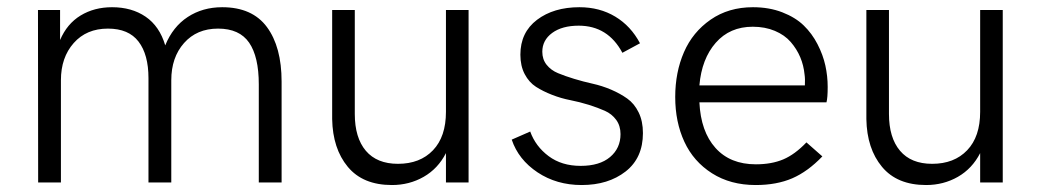

<svg xmlns="http://www.w3.org/2000/svg" viewBox="-20 -516 2943 543"><path d="M87.9 0 87.4 -487.8H149.9V-402.8Q169.4 -448.7 208 -472.2Q246.6 -495.6 296.9 -495.6Q352.5 -495.6 391.8 -468.8Q431.2 -441.9 447.3 -387.7Q468.8 -440.4 511 -468Q553.2 -495.6 608.4 -495.6Q693.4 -495.6 734.9 -439.5Q776.4 -383.3 776.4 -285.2V0H711.9V-277.3Q711.9 -355.5 684.6 -395.3Q657.2 -435.1 596.7 -435.1Q536.6 -435.1 500.5 -394.3Q464.4 -353.5 464.4 -289.1V0H399.9V-294.9Q399.9 -361.8 371.8 -398.4Q343.8 -435.1 285.2 -435.1Q224.6 -435.1 188.5 -394.3Q152.3 -353.5 152.3 -289.1V0Z M1088.4 7.3Q1006.3 7.3 963.6 -44.2Q920.9 -95.7 919.4 -179.2V-487.8H983.4V-193.8Q983.4 -126.5 1014.6 -89.6Q1045.9 -52.7 1105.5 -52.7Q1168 -52.7 1204.6 -91.1Q1241.2 -129.4 1241.2 -199.7V-487.8H1305.2V0H1241.2V-83Q1218.8 -39.1 1178.2 -15.9Q1137.7 7.3 1088.4 7.3Z M1625 7.3Q1554.2 7.3 1500.2 -28.6Q1446.3 -64.5 1427.2 -121.1L1479.5 -144Q1494.6 -102.1 1531.5 -74.5Q1568.4 -46.9 1622.1 -46.9Q1675.8 -46.9 1705.3 -71.8Q1734.9 -96.7 1734.9 -136.7Q1734.9 -160.2 1722.7 -177Q1710.4 -193.8 1690.7 -202.6Q1670.9 -211.4 1645.3 -219.5Q1619.6 -227.5 1593.3 -232.7Q1566.9 -237.8 1541.3 -247.8Q1515.6 -257.8 1495.8 -270.5Q1476.1 -283.2 1463.9 -306.4Q1451.7 -329.6 1451.7 -361.3Q1451.7 -424.3 1498.8 -460Q1545.9 -495.6 1618.7 -495.6Q1675.8 -495.6 1720 -469Q1764.2 -442.4 1790 -393.6L1740.2 -366.7Q1699.2 -443.4 1616.7 -443.4Q1569.8 -443.4 1541.7 -422.9Q1513.7 -402.3 1513.7 -369.6Q1513.7 -348.1 1525.9 -332.8Q1538.1 -317.4 1558.1 -309.1Q1578.1 -300.8 1603.8 -293Q1629.4 -285.2 1656 -279.3Q1682.6 -273.4 1708.3 -262.5Q1733.9 -251.5 1753.9 -237.3Q1773.9 -223.1 1786.1 -198.2Q1798.3 -173.3 1798.3 -139.6Q1798.3 -69.3 1749.3 -31Q1700.2 7.3 1625 7.3Z M2117.2 7.3Q2045.9 7.3 1993.7 -25.9Q1941.4 -59.1 1915.5 -115Q1889.6 -170.9 1889.6 -241.7Q1889.6 -311.5 1914.3 -368.4Q1939 -425.3 1989.7 -460.4Q2040.5 -495.6 2109.4 -495.6Q2155.3 -495.6 2192.4 -481.2Q2229.5 -466.8 2252.9 -444.1Q2276.4 -421.4 2292 -391.1Q2307.6 -360.8 2314.2 -330.8Q2320.8 -300.8 2320.8 -270Q2320.8 -239.3 2317.4 -226.6H1958Q1961.9 -144 2003.4 -97.7Q2044.9 -51.3 2117.7 -51.3Q2162.1 -51.3 2195.1 -65.2Q2228 -79.1 2260.7 -113.3L2305.7 -73.7Q2264.6 -30.8 2220.5 -11.7Q2176.3 7.3 2117.2 7.3ZM1958 -274.4H2256.3Q2257.3 -293 2255.4 -305.2Q2252.9 -331.1 2243.2 -354.2Q2233.4 -377.4 2216.3 -397.2Q2199.2 -417 2171.4 -428.7Q2143.6 -440.4 2108.9 -440.4Q2043.9 -440.4 2004.2 -395Q1964.4 -349.6 1958 -274.4Z M2599.1 7.3Q2517.1 7.3 2474.4 -44.2Q2431.6 -95.7 2430.2 -179.2V-487.8H2494.1V-193.8Q2494.1 -126.5 2525.4 -89.6Q2556.6 -52.7 2616.2 -52.7Q2678.7 -52.7 2715.3 -91.1Q2752 -129.4 2752 -199.7V-487.8H2815.9V0H2752V-83Q2729.5 -39.1 2689 -15.9Q2648.4 7.3 2599.1 7.3Z"/></svg>

Font: HK Grotesk Legacy
Style: Regular
Weight: 400
Designer: Alfredo Marco Pradil
Foundry: Hanken Design Co.
Version: Version 2.022;PS 002.022;hotconv 1.0.88;makeotf.lib2.5.64775